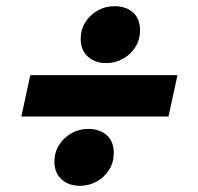

<svg xmlns="http://www.w3.org/2000/svg" viewBox="-20 -600 640 621"><path d="M49 -223 78 -357H554L525 -223ZM156 -77Q156 -107 171 -131Q186 -155 211 -169Q236 -183 265 -183Q303 -183 325.5 -162.5Q348 -142 348 -105Q348 -75 333 -51Q318 -27 293 -13Q268 1 239 1Q202 1 179 -20Q156 -41 156 -77ZM241 -474Q241 -504 256 -528Q271 -552 296 -566Q321 -580 350 -580Q388 -580 410.5 -559.5Q433 -539 433 -502Q433 -472 418 -448Q403 -424 378 -410Q353 -396 324 -396Q287 -396 264 -417Q241 -438 241 -474Z"/></svg>

Font: Radio Canada
Style: Italic
Weight: 400
Italic angle: -12°
Designer: Charles Daoud, Etienne Aubert Bonn, Alexandre Saumier Demers, Jacques Le Bailly
Foundry: Radio-Canada
Version: Version 2.104;gftools[0.9.28.dev5+ged2979d]